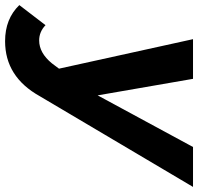

<svg xmlns="http://www.w3.org/2000/svg" viewBox="-123 -546 779 755"><g transform="rotate(90 266.5 -168.5)"><path d="M51 201Q-37 201 -91 145L-12 42Q14 67 48 67Q97 67 138 17L159 -11L43 -538H199L264 -163L467 -538H624L267 65Q191 201 51 201Z"/></g></svg>

Font: Argentum Sans SemiBold
Style: Italic
Weight: 600
Italic angle: -11°
Designer: Julieta Ulanovsky (font), Cristiano Sobral (main changes and remaster)
Foundry: Julieta Ulanovsky (font), Cristiano Sobral (main changes and remaster)
Version: Version 2.007;June 15, 2022;FontCreator 14.0.0.2814 64-bit; 